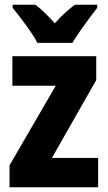

<svg xmlns="http://www.w3.org/2000/svg" viewBox="-20 -786 453 806"><path d="M392 0H20V-92L214 -426H32V-550H384V-450L198 -123H392ZM137 -606Q127 -626 108 -653.5Q89 -681 68.5 -708Q48 -735 33 -753V-766H129Q168 -736 210 -688Q233 -714 253.5 -732.5Q274 -751 294 -766H388V-753Q373 -734 353.5 -707.5Q334 -681 315 -654Q296 -627 284 -606Z"/></svg>

Font: Noto Sans Condensed ExtraBold
Style: Regular
Weight: 800
Width: 3
Designer: Monotype Design Team
Foundry: Monotype Imaging Inc.
Version: Version 2.013; ttfautohint (v1.8.4.7-5d5b)